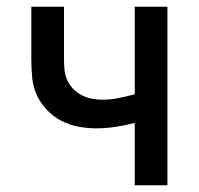

<svg xmlns="http://www.w3.org/2000/svg" viewBox="-20 -550 590 570"><path d="M380 0V-185Q352 -178 323.5 -173.5Q295 -169 266 -169Q239 -169 212.5 -174Q186 -179 162 -191.5Q138 -204 119 -224Q100 -244 89 -268.5Q78 -293 75.5 -320Q73 -347 73 -374V-530H170V-374Q170 -359 171.5 -343Q173 -327 179.5 -312.5Q186 -298 197 -286.5Q208 -275 222.5 -267.5Q237 -260 252.5 -257Q268 -254 284 -254Q308 -254 332.5 -259Q357 -264 380 -270V-530H477V0Z"/></svg>

Font: Lode Dark
Style: Bold
Weight: 700
Monospace: yes
Designer: Belleve Invis
Foundry: Belleve Invis
Version: Version 29.2.0; ttfautohint (v1.8.3)